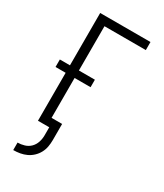

<svg xmlns="http://www.w3.org/2000/svg" viewBox="-233 -823 967 1134"><g transform="rotate(30 250.0 -256.0)"><path d="M59 223V172Q82 172 105 165Q128 158 144.5 141.5Q161 125 168.5 102Q176 79 176 55V0H99V-327H30V-378H99V-735H442V-680H160V-378H269V-327H160V-55H232V55Q232 78 228 100.5Q224 123 213 143.5Q202 164 185 180Q168 196 147.5 205.5Q127 215 104.5 219Q82 223 59 223Z"/></g></svg>

Font: Iosevka Term Curly Light
Style: Regular
Weight: 300
Designer: Belleve Invis
Foundry: Belleve Invis
Version: Version 32.3.0